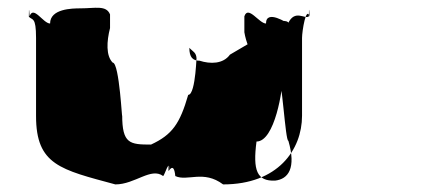

<svg xmlns="http://www.w3.org/2000/svg" viewBox="-20 -572 1125 506"><path d="M192 -550C170 -550 112 -549 112 -510C94 -510 68 -559 58 -529C58 -529 56 -567 56 -528C65 -518 75 -529 75 -472V-266C75 -137 140 -125 284 -86C336 -86 378 -132 410 -108C414 -110 427 -158 427 -122C427 -122 424 -161 424 -122C424 -118 438 -149 442 -108C474 -93 516 -125 568 -86C712 -86 776 -177 776 -267V-472C776 -490 787 -558 796 -528C796 -528 794 -568 794 -529C784 -520 757 -549 739 -510C739 -510 681 -549 681 -510C663 -510 634 -559 624 -529V-487C633 -434 665 -389 713 -371C723 -371 732 -199 740 -201C761 -129 740 -100 705 -96C657 -94 646 -123 656 -199C704 -199 726 -336 726 -379C726 -397 736 -465 745 -475C745 -514 743 -517 722 -517C691 -508 662 -496 644 -462L586 -428C568 -403 534 -403 506 -412C488 -412 479 -421 479 -446C488 -436 498 -434 498 -416C498 -442 497 -322 476 -322C454 -246 434 -217 378 -191C322 -191 302 -193 302 -269C302 -244 295 -407 277 -407C259 -425 261 -463 270 -498V-534C260 -559 231 -550 192 -550Z"/></svg>

Font: Hussar Przerywany
Style: Regular
Weight: 400
Foundry: Cannot Into Space Fonts
Version: Version 0.982